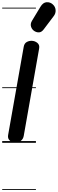

<svg xmlns="http://www.w3.org/2000/svg" viewBox="-25 -1300 526 1748"><path d="M115.5 0Q99.5 0 82.5 -7.5Q65.5 -15 55.2 -30.8Q45 -46.5 49 -71L191 -874.5Q196.5 -904.5 217 -916.5Q237.5 -928.5 261 -928.5Q291.5 -928.5 314.8 -909.8Q338 -891 331 -856.5L191 -62.5Q185.5 -32 162.2 -16Q139 0 115.5 0ZM115.5 0Q99.5 0 82.5 -7.5Q65.5 -15 55.2 -30.8Q45 -46.5 49 -71L191 -874.5Q196.5 -904.5 217 -916.5Q237.5 -928.5 261 -928.5Q291.5 -928.5 314.8 -909.8Q338 -891 331 -856.5L191 -62.5Q185.5 -32 162.2 -16Q139 0 115.5 0ZM289 -1016.5Q266 -1030.5 257.8 -1056.8Q249.5 -1083 266 -1110.5L343 -1238Q367 -1278 399.8 -1279.8Q432.5 -1281.5 455.5 -1260Q479 -1239 481.2 -1209Q483.5 -1179 465 -1154.5L372.5 -1032Q354 -1007.5 332.2 -1005.5Q310.5 -1003.5 289 -1016.5ZM-5 420.5H302V428.5H-5ZM-5 -16H302V0H-5ZM-5 -505.5H302V-497.5H-5ZM-5 -1230H302V-1222H-5Z"/></svg>

Font: Edu VIC WA NT Pre Guide
Style: Regular
Weight: 400
Designer: Tina and Corey Anderson, Eben Sorkin, Mirko Velimirovic
Foundry: Google for Education
Version: Version 1.000